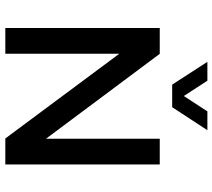

<svg xmlns="http://www.w3.org/2000/svg" viewBox="-60 -760 819 740"><g transform="rotate(90 350.0 -389.5)"><path d="M392.6 -643.1 481.4 -778.8H408.7L349.6 -688L290.5 -778.8H217.8L305.7 -643.1ZM514.2 -595.2V-156.7L187 -595.2H87.4V0H186.5V-439.5L513.2 0H613.3V-595.2Z"/></g></svg>

Font: Now SemiBold
Style: Regular
Weight: 600
Designer: Alfredo Marco Pradil
Foundry: Alfredo Marco Pradil
Version: Version 1.200;hotconv 1.0.109;makeotfexe 2.5.65596